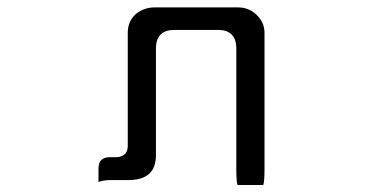

<svg xmlns="http://www.w3.org/2000/svg" viewBox="-20 -498 1040 532"><path d="M252.9 6.3Q267.1 1 286.1 1H335Q376 1 395 -18.1Q412.1 -35.2 412.1 -68.4V-366.2Q412.6 -389.6 425 -402.1Q437.5 -414.6 460 -415H586.9Q609.4 -414.6 621.6 -402.3Q634.3 -389.6 634.8 -366.2V-27.3Q634.8 4.9 638.2 14.6H709.5Q712.9 4.9 712.9 -27.3V-407.2Q712.9 -435.5 691.4 -456.5Q669.9 -477.5 639.6 -477.5H408.2Q379.4 -477.5 356.9 -459.5Q334 -439.5 334 -407.2V-92.8Q334 -79.1 325.9 -71Q317.9 -63 302.2 -62.5H301.8H285.2Q268.6 -62.5 260.7 -54.7Q252.9 -46.9 252.9 -30.8Z"/></svg>

Font: YuPearl-Light
Style: Light
Weight: 300
Designer: Max Yao
Foundry: Max-Everyday
Version: Version 1.011; ttfautohint (v1.8.3)